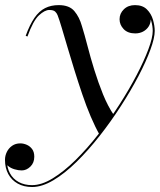

<svg xmlns="http://www.w3.org/2000/svg" viewBox="-87 -490 640 770"><path d="M42 260Q8.5 260 -16 246.2Q-40.5 232.5 -53.8 208Q-67 183.5 -67 151Q-67 134.5 -59.5 119.2Q-52 104 -38.2 94.5Q-24.5 85 -5.5 85Q7 85 20 90.5Q33 96 41.8 107.8Q50.5 119.5 50.5 138.5Q50.5 163 34.8 178.2Q19 193.5 0 193.5Q-13 193.5 -28.5 189Q-44 184.5 -55 175.2Q-66 166 -66 151H-59.5Q-59.5 182 -47.2 204.8Q-35 227.5 -12 240Q11 252.5 41.5 252.5Q80 252.5 124.5 225.2Q169 198 215.8 152Q262.5 106 307.2 48.8Q352 -8.5 391.5 -70Q431 -131.5 461 -189Q491 -246.5 508.2 -292.8Q525.5 -339 525.5 -366Q525.5 -385.5 519 -407.8Q512.5 -430 497 -446Q481.5 -462 454.5 -462V-468.5Q473 -468.5 487.2 -460.5Q501.5 -452.5 509.5 -439.8Q517.5 -427 517.5 -413Q517.5 -396.5 509 -383.5Q500.5 -370.5 486.5 -363.2Q472.5 -356 455.5 -356Q425.5 -356 409 -373.2Q392.5 -390.5 392.5 -413Q392.5 -436 409.8 -452.8Q427 -469.5 454.5 -469.5Q485 -469.5 502.2 -452.2Q519.5 -435 526.5 -410.8Q533.5 -386.5 533.5 -366Q533.5 -338 516.2 -290.8Q499 -243.5 468.5 -185.2Q438 -127 398.2 -65.2Q358.5 -3.5 313 54.5Q267.5 112.5 220.2 159Q173 205.5 127.2 232.8Q81.5 260 42 260ZM313 51.5Q295 20 277 -22.2Q259 -64.5 242.8 -112.5Q226.5 -160.5 211.5 -208.8Q196.5 -257 183.8 -300.2Q171 -343.5 161 -377.2Q151 -411 144 -429Q141 -437 134.2 -443.5Q127.5 -450 110.5 -450Q92.5 -450 69.2 -428.5Q46 -407 23 -343.5L16 -346.5Q32.5 -391.5 51.2 -418.5Q70 -445.5 93.8 -457.5Q117.5 -469.5 148.5 -469.5Q191 -469.5 211.2 -445.5Q231.5 -421.5 241.5 -385.5Q252 -352 264 -305.5Q276 -259 291.5 -209Q307 -159 326.2 -111.5Q345.5 -64 370 -28Q362.5 -17 356 -7.5Q349.5 2 343 11Q336.5 20 329.2 30Q322 40 313 51.5Z"/></svg>

Font: Bodoni Moda 28pt
Style: Italic
Weight: 400
Italic angle: -13°
Designer: Owen Earl
Foundry: indestructible type
Version: Version 2.004